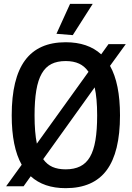

<svg xmlns="http://www.w3.org/2000/svg" viewBox="-20 -970 685 1000"><path d="M93 -112Q41 -204 41 -369Q41 -562 110.5 -656Q180 -750 322 -750Q438 -750 507 -687L545 -740H635L553 -627Q605 -535 605 -369Q605 -177 535.5 -83.5Q466 10 322 10Q208 10 140 -52L103 0H12ZM160 -369Q160 -280 172 -222L441 -596Q421 -625 392 -638.5Q363 -652 322 -652Q278 -652 247.5 -636.5Q217 -621 197.5 -587Q178 -553 169 -499Q160 -445 160 -369ZM322 -88Q366 -88 397.5 -103.5Q429 -119 448.5 -152.5Q468 -186 477 -239.5Q486 -293 486 -369Q486 -459 473 -515L205 -141Q225 -113 253.5 -100.5Q282 -88 322 -88ZM274 -794 345 -950H463L359 -787Z"/></svg>

Font: Encode Sans Compressed
Style: SemiBold
Weight: 600
Designer: Pablo Impallari, Andres Torresi
Foundry: Pablo Impallari, Andres Torresi
Version: Version 1.000; ttfautohint (v1.00) -l 8 -r 50 -G 200 -x 14 -